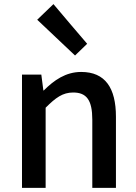

<svg xmlns="http://www.w3.org/2000/svg" viewBox="-20 -914 664 934"><path d="M87 -275V0H144H202V-390C251 -439 285 -464 336 -464C401 -464 429 -427 429 -332V0H544V-346C544 -486 492 -564 375 -564C300 -564 243 -524 193 -474H191L181 -551H87ZM253 -731 345 -644 404 -701 322 -797 240 -894 161 -818Z"/></svg>

Font: GenSekiGothic2 TW M
Style: Regular
Weight: 500
Version: Version 2.100;PS 2.1;hotconv 16.6.51;makeotf.lib2.5.65220 DE